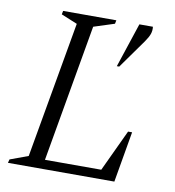

<svg xmlns="http://www.w3.org/2000/svg" viewBox="-76 -728 724 796"><g transform="rotate(10 286.0 -330.0)"><path d="M10 0 14 -15 90 -43 191 -617 123 -645 126 -660H350L347 -645L260 -617L159 -39H396L478 -214H495L458 0ZM385 -473 447 -660H504Q506 -644 501 -629.5Q496 -615 482 -595L395 -473Z"/></g></svg>

Font: Spectral SC Light
Style: Italic
Weight: 300
Italic angle: -10°
Designer: Jean-Baptiste Levee
Foundry: Production Type
Version: Version 2.001